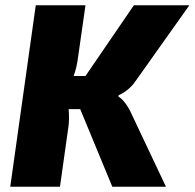

<svg xmlns="http://www.w3.org/2000/svg" viewBox="-20 -710 740 730"><path d="M430 -343 431 -348C452 -357 478 -375 497 -404L700 -690H489L305 -421H260C269 -445 274 -470 277 -494L305 -690H116L19 0H208L240 -227C243 -248 243 -271 241 -295H285L407 0H611L480 -277C469 -303 448 -333 430 -343Z"/></svg>

Font: Exo 2 Extra Bold
Style: Italic
Weight: 800
Italic angle: -8°
Designer: Natanael Gama
Version: Version 1.001;PS 001.001;hotconv 1.0.88;makeotf.lib2.5.64775